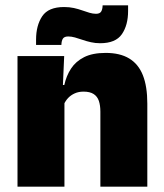

<svg xmlns="http://www.w3.org/2000/svg" viewBox="-20 -704 618 724"><path d="M358.5 0V-283Q358.5 -306.5 352.8 -323.5Q347 -340.5 333 -349.5Q319 -358.5 295 -358.5Q276.5 -358.5 262 -352Q247.5 -345.5 237.2 -334.8Q227 -324 221 -310.5L194 -383.5H222.5Q230 -418 247.8 -445.2Q265.5 -472.5 297.2 -488.5Q329 -504.5 378.5 -504.5Q432.5 -504.5 467.2 -483.5Q502 -462.5 518.8 -420.2Q535.5 -378 535.5 -313.5V0ZM46 0V-492.5H222L216.5 -366L223 -348V0ZM357.5 -541Q339.5 -541 322.8 -544.8Q306 -548.5 291 -553.8Q276 -559 262.5 -562.8Q249 -566.5 237.5 -566.5Q223 -566.5 217.5 -558.8Q212 -551 211.5 -535V-534.5H116V-554.5Q116 -608 139.2 -642.8Q162.5 -677.5 221.5 -677.5Q241.5 -677.5 258.5 -673.8Q275.5 -670 290 -664.8Q304.5 -659.5 317.5 -655.8Q330.5 -652 342 -652Q356 -652 361.2 -660Q366.5 -668 367 -683.5V-684H463V-662.5Q463 -609 439.5 -575Q416 -541 357.5 -541Z"/></svg>

Font: Anek Tamil ExtraBold
Style: Regular
Weight: 800
Designer: Aadarsh Rajan (Tamil), Yesha Goshar (Latin)
Foundry: Ek Type
Version: Version 1.003